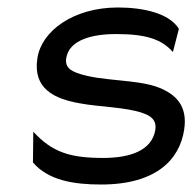

<svg xmlns="http://www.w3.org/2000/svg" viewBox="-20 -482 523 513"><path d="M80 -327C67 -245 125 -218 193 -206C245 -196 316 -196 361 -180C382 -173 399 -162 395 -135C386 -80 328 -60 256 -60C167 -60 120 -75 69 -130L68 -48C109 0 177 11 250 11C399 11 460 -57 472 -135C482 -199 450 -229 407 -247C349 -271 251 -264 189 -286C169 -293 153 -302 157 -327C165 -375 225 -391 290 -391C371 -391 412 -377 442 -343L458 -405C432 -447 362 -462 295 -462C176 -462 91 -399 80 -327Z"/></svg>

Font: Charger Pro
Style: Obl
Weight: 400
Designer: Jasper
Foundry: Cannot Into Space Fonts
Version: Version 1.09